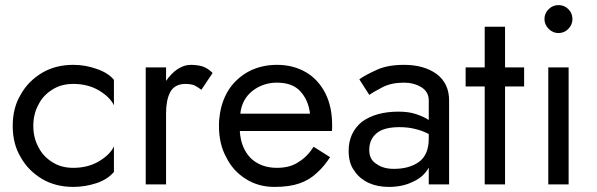

<svg xmlns="http://www.w3.org/2000/svg" viewBox="-20 -725 2346 755"><path d="M132 -145Q150 -109 188 -86Q222 -65 268 -65Q325 -65 368 -90Q412 -116 428 -149V-49Q404 -20 360 -5Q315 10 268 10Q199 10 146 -21Q91 -54 62 -106Q30 -158 30 -230Q30 -302 62 -354Q91 -406 146 -439Q199 -470 268 -470Q316 -470 360 -454Q405 -439 428 -411V-311Q412 -344 368 -370Q325 -395 268 -395Q222 -395 188 -374Q150 -351 132 -315Q111 -278 111 -230Q111 -182 132 -145Z M772 -372Q754 -385 743 -390Q728 -395 710 -395Q666 -395 649 -362Q633 -331 633 -280V0H553V-460H633V-407Q654 -437 678 -453Q704 -470 730 -470Q755 -470 776 -464Q799 -456 816 -438Z M1199 -278Q1193 -331 1161 -366Q1130 -400 1069 -400Q1014 -400 972 -367Q931 -334 925 -278ZM923 -210Q927 -142 967 -102Q1007 -65 1069 -65Q1121 -65 1154 -88Q1189 -109 1213 -148L1278 -107Q1254 -70 1227 -46Q1198 -18 1158 -4Q1118 10 1059 10Q996 10 947 -21Q896 -53 870 -106Q841 -158 841 -230Q841 -247 842 -255L845 -279Q854 -335 884 -379Q915 -422 962 -446Q1010 -470 1069 -470Q1133 -470 1183 -441Q1231 -413 1259 -359Q1286 -306 1286 -234V-222Q1286 -214 1285 -210Z M1432 -135Q1432 -97 1461 -80Q1487 -61 1529 -61Q1589 -61 1627 -88Q1666 -116 1666 -180V-198Q1639 -212 1612 -218Q1585 -225 1551 -225Q1489 -225 1461 -201Q1432 -177 1432 -135ZM1432 -352 1393 -413Q1414 -429 1463 -451Q1505 -470 1569 -470Q1647 -470 1697 -434Q1746 -397 1746 -330V0H1666V-66Q1645 -28 1603 -10Q1563 10 1509 10Q1464 10 1429 -6Q1392 -24 1373 -54Q1351 -83 1351 -132Q1351 -203 1403 -246Q1458 -286 1547 -286Q1588 -286 1617 -276Q1649 -265 1666 -253V-330Q1666 -364 1637 -382Q1607 -400 1569 -400Q1519 -400 1484 -382Q1446 -362 1432 -352Z M1886 -620H1966V-460H2041V-385H1966V0H1886V-385H1811V-460H1886Z M2121 -650Q2121 -628 2137.5 -611.5Q2154 -595 2176 -595Q2199 -595 2215 -611.5Q2231 -628 2231 -650Q2231 -673 2215 -689Q2199 -705 2176 -705Q2154 -705 2137.5 -689Q2121 -673 2121 -650ZM2136 -460H2216V0H2136Z"/></svg>

Font: jost-mod-400
Style: Regular
Weight: 400
Version: Version 3.200; ttfautohint (v0.97) -l 8 -r 50 -G 200 -x 14 -